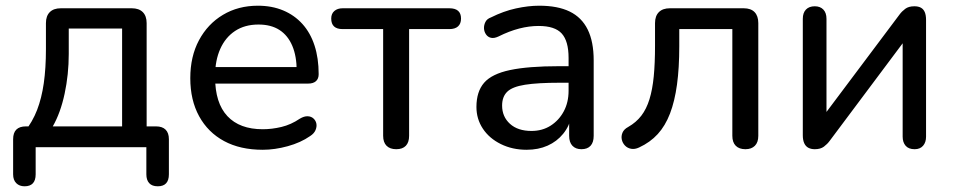

<svg xmlns="http://www.w3.org/2000/svg" viewBox="-20 -516 3344 673"><path d="M66 137Q48 137 37 126Q26 115 26 95V-28Q26 -73 71 -73H121L66 -54Q94 -89 110 -130.5Q126 -172 133.5 -224.5Q141 -277 141 -344V-435Q141 -460 154.5 -473.5Q168 -487 193 -487H442Q467 -487 480.5 -473.5Q494 -460 494 -435V-31L452 -73H527Q549 -73 560.5 -61.5Q572 -50 572 -28V95Q572 137 533 137Q513 137 503 126Q493 115 493 95V0H105V95Q105 137 66 137ZM165 -73H408V-416H221V-327Q221 -255 206.5 -187.5Q192 -120 165 -73Z M901 9Q822 9 765.5 -21.5Q709 -52 678 -108.5Q647 -165 647 -242Q647 -318 677.5 -375Q708 -432 761.5 -464Q815 -496 884 -496Q933 -496 972.5 -479.5Q1012 -463 1040 -432Q1068 -401 1082.5 -356.5Q1097 -312 1097 -256Q1097 -240 1087.5 -231.5Q1078 -223 1060 -223H718V-281H1037L1020 -267Q1020 -319 1004.5 -355.5Q989 -392 959.5 -411Q930 -430 886 -430Q838 -430 804 -407.5Q770 -385 752 -344.5Q734 -304 734 -251V-245Q734 -155 777 -109Q820 -63 901 -63Q933 -63 966.5 -71Q1000 -79 1031 -100Q1046 -109 1058.5 -108.5Q1071 -108 1079 -100.5Q1087 -93 1089 -82.5Q1091 -72 1086 -60Q1081 -48 1067 -39Q1034 -16 988.5 -3.5Q943 9 901 9Z M1369 7Q1347 7 1335 -5Q1323 -17 1323 -40V-414H1181Q1141 -414 1141 -451Q1141 -468 1152 -477.5Q1163 -487 1181 -487H1555Q1596 -487 1596 -451Q1596 -433 1585.5 -423.5Q1575 -414 1555 -414H1414V-40Q1414 -17 1402.5 -5Q1391 7 1369 7Z M1826 9Q1776 9 1735.5 -11Q1695 -31 1672.5 -65Q1650 -99 1650 -141Q1650 -195 1677 -226Q1704 -257 1768 -270.5Q1832 -284 1940 -284H1987V-226H1942Q1865 -226 1820.5 -219Q1776 -212 1758 -194.5Q1740 -177 1740 -146Q1740 -107 1767.5 -82Q1795 -57 1843 -57Q1881 -57 1910 -75.5Q1939 -94 1956 -125.5Q1973 -157 1973 -198V-313Q1973 -372 1949 -398.5Q1925 -425 1868 -425Q1835 -425 1800 -416Q1765 -407 1727 -388Q1712 -381 1701 -383.5Q1690 -386 1683.5 -395.5Q1677 -405 1676.5 -416.5Q1676 -428 1681.5 -439Q1687 -450 1701 -455Q1745 -477 1788.5 -486.5Q1832 -496 1870 -496Q1935 -496 1977 -475.5Q2019 -455 2040 -412.5Q2061 -370 2061 -304V-40Q2061 -17 2050 -5Q2039 7 2018 7Q1998 7 1986.5 -5Q1975 -17 1975 -40V-111H1984Q1976 -74 1954 -47Q1932 -20 1899.5 -5.5Q1867 9 1826 9Z M2593 7Q2571 7 2559 -5Q2547 -17 2547 -40V-414H2361V-354Q2361 -278 2353 -219.5Q2345 -161 2328.5 -118Q2312 -75 2285.5 -46Q2259 -17 2220 1Q2205 8 2192 5.5Q2179 3 2170.5 -6Q2162 -15 2159.5 -27Q2157 -39 2162 -51Q2167 -63 2182 -71Q2210 -87 2228 -110.5Q2246 -134 2256.5 -168Q2267 -202 2271.5 -248Q2276 -294 2276 -356V-435Q2276 -460 2289.5 -473.5Q2303 -487 2328 -487H2587Q2612 -487 2625 -473.5Q2638 -460 2638 -435V-40Q2638 -17 2626 -5Q2614 7 2593 7Z M2836 7Q2823 7 2813.5 2Q2804 -3 2799 -14Q2794 -25 2794 -42V-450Q2794 -471 2805 -482.5Q2816 -494 2836 -494Q2855 -494 2866 -482.5Q2877 -471 2877 -450V-89H2851L3133 -465Q3141 -476 3153 -485Q3165 -494 3185 -494Q3199 -494 3208 -489Q3217 -484 3221.5 -473.5Q3226 -463 3226 -446V-37Q3226 -17 3215.5 -5Q3205 7 3186 7Q3165 7 3154.5 -5Q3144 -17 3144 -37V-399H3170L2888 -22Q2880 -11 2868 -2Q2856 7 2836 7Z"/></svg>

Font: Nunito Medium
Style: Regular
Weight: 500
Designer: Vernon Adams
Foundry: Vernon Adams
Version: Version 3.601